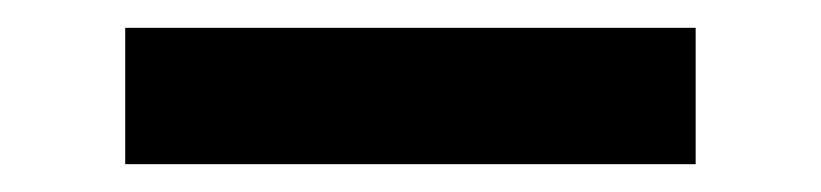

<svg xmlns="http://www.w3.org/2000/svg" viewBox="-20 -394 590 138"><path d="M70 -276V-374H480V-276Z"/></svg>

Font: Lode
Style: Bold
Weight: 700
Monospace: yes
Designer: Belleve Invis
Foundry: Belleve Invis
Version: Version 29.2.0; ttfautohint (v1.8.3)